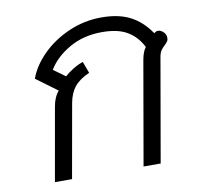

<svg xmlns="http://www.w3.org/2000/svg" viewBox="-71 -677 778 751"><g transform="rotate(-10 318.5 -301.5)"><path d="M139 -289Q145 -327 165 -350L81 -412Q99 -462 143.5 -506Q188 -550 249.5 -576.5Q311 -603 378 -603Q448 -603 494 -578.5Q540 -554 572 -506Q579 -513 588 -513Q599 -513 610 -502Q619 -493 619 -479Q619 -471 615.5 -466Q612 -461 604 -453Q595 -445 589 -436.5Q583 -428 580 -413L508 0H440L512 -413Q518 -444 530 -459Q509 -501 471.5 -523.5Q434 -546 371 -546Q297 -546 240.5 -513.5Q184 -481 156 -434L203 -400Q217 -413 237.5 -425.5Q258 -438 277 -444L294 -398Q255 -381 235 -356.5Q215 -332 208 -293L156 0H88Z"/></g></svg>

Font: Niramit Light
Style: Italic
Weight: 300
Italic angle: -10°
Designer: Katatrad Aksorn Co.,Ltd.
Foundry: Cadson Demak Co.,Ltd.
Version: Version 1.000; ttfautohint (v1.6)